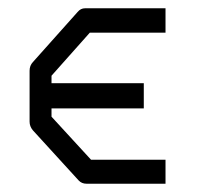

<svg xmlns="http://www.w3.org/2000/svg" viewBox="-20 -495 526 464"><path d="M380 -475V-416H197L104.5 -312V-294H327.5V-233H104.5V-213L200 -109H380V-51H189Q177.5 -51 170 -59L59.5 -180Q51.5 -189.5 51.5 -201V-324Q51.5 -336.5 59.5 -345L167.5 -466Q175 -475 185.5 -475Z"/></svg>

Font: 3270 Nerd Font Mono SemCond
Style: Regular
Weight: 400
Monospace: yes
Version: Version 3.0.1;Nerd Fonts 3.1.1